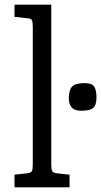

<svg xmlns="http://www.w3.org/2000/svg" viewBox="-20 -800 432 820"><path d="M42 -780H199V-98Q199 -76 203 -69Q207 -62 222 -60L277 -54V0H42V-54L97 -60Q112 -62 116 -69Q120 -76 120 -98V-686Q120 -707 116 -714Q112 -721 97 -722L42 -728ZM392 -384Q392 -350 377.5 -338.5Q363 -327 326 -327Q274 -327 274 -380Q274 -415 287.5 -430Q301 -445 342 -445Q372 -445 382 -430.5Q392 -416 392 -384Z"/></svg>

Font: Enriqueta
Style: Regular
Weight: 400
Designer: Viviana Monsalve, Gustavo Ibarra
Foundry: Viviana Monsalve, Gustavo Ibarra
Version: Version 1.002